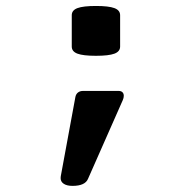

<svg xmlns="http://www.w3.org/2000/svg" viewBox="-20 -476 640 640"><path d="M219.2 -320.8V-425.3Q219.2 -441.9 238.3 -449Q257.3 -456.1 299.8 -456.1Q342.3 -456.1 361.3 -449Q380.4 -441.9 380.4 -425.3V-320.8Q380.4 -304.2 361.3 -297.1Q342.3 -290 299.8 -290Q257.3 -290 238.3 -297.1Q219.2 -304.2 219.2 -320.8ZM392.6 -156.7Q392.6 -149.4 389.2 -142.1L273.4 120.1Q263.7 143.6 221.7 143.6Q203.1 143.6 192.6 136.7Q182.1 129.9 182.1 117.7Q182.1 113.3 182.6 111.3L231.4 -153.3Q233.4 -162.6 240 -167.7Q246.6 -172.9 256.8 -172.9H375.5Q383.8 -172.9 388.2 -168.5Q392.6 -164.1 392.6 -156.7Z"/></svg>

Font: Courier Prime
Style: Bold
Weight: 700
Designer: Alan Dague-Greene, Quote-Unquote Apps
Foundry: Quote-Unquote Apps
Version: Version 3.018